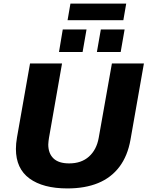

<svg xmlns="http://www.w3.org/2000/svg" viewBox="-20 -1042 825 1074"><path d="M357 12Q221 12 145 -43.5Q69 -99 69 -209Q69 -224 70.5 -240Q72 -256 75 -273L148 -687H327L254 -271Q253 -263 251.5 -253Q250 -243 250 -234Q250 -184 279 -156Q308 -128 367 -128Q435 -128 477.5 -166Q520 -204 532 -270L606 -687H785L710 -261Q694 -170 648 -109Q602 -48 529 -18Q456 12 357 12ZM310 -751 331 -877H464L442 -751ZM522 -751 544 -877H677L655 -751ZM358 -929 374 -1022H686L670 -929Z"/></svg>

Font: Archivo SemiBold ExtraBold
Style: Italic
Weight: 800
Italic angle: -10°
Version: Version 2.001